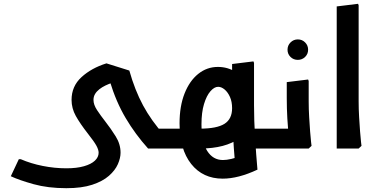

<svg xmlns="http://www.w3.org/2000/svg" viewBox="-20 -779 1979 1007"><path d="M328 208Q231.7 208 156.2 187Q80.7 166 36.7 145.3L78.7 56H89Q142 79 204.2 91.3Q266.3 103.7 328 103.7Q382.7 103.7 420.5 92.8Q458.3 82 477.8 63.5Q497.3 45 497.3 22Q497.3 6.7 485.7 -14.8Q474 -36.3 441.3 -77.7Q399.7 -131 377.5 -171Q355.3 -211 355.3 -255Q355.3 -326.7 407.3 -374.3Q459.3 -422 538.3 -446.7L658.3 -409Q687 -306.7 730.3 -226.2Q773.7 -145.7 841.3 -70.3L756.7 0Q689.3 -75 639.2 -159.7Q589 -244.3 555.7 -353.7L565.7 -344Q549.3 -338.3 532.3 -330.2Q515.3 -322 501.2 -311Q487 -300 478.7 -286.2Q470.3 -272.3 470.3 -255Q470.3 -230 488.8 -201.8Q507.3 -173.7 532.3 -141.7Q561.3 -104.7 586.8 -63.8Q612.3 -23 612.3 22Q612.3 49.7 598.2 82Q584 114.3 551.2 143.2Q518.3 172 463.7 190Q409 208 328 208ZM756.7 0V-104.3H867.7V0ZM867.7 0V-104.3Q879.7 -104.3 883.7 -90.3Q887.7 -76.3 887.7 -52.7Q887.7 -30.7 883.7 -15.3Q879.7 0 867.7 0Z M1280.7 0V-104.3H1398.3V0ZM1398.3 0V-104.3Q1410.3 -104.3 1414.3 -90.3Q1418.3 -76.3 1418.3 -52.7Q1418.3 -30.7 1414.3 -15.3Q1410.3 0 1398.3 0ZM1148 158Q1044 158 982.8 81Q921.7 4 921.7 -132Q921.7 -221.7 947.8 -288.2Q974 -354.7 1019.5 -391.3Q1065 -428 1123 -428Q1175.3 -428 1218.3 -400.2Q1261.3 -372.3 1286.8 -323.7Q1312.3 -275 1312.3 -213Q1312.3 -109.7 1237.3 -54.8Q1162.3 0 1029 0H979V-104.3H1029Q1117 -104.3 1157.2 -129.5Q1197.3 -154.7 1197.3 -211.7Q1197.3 -245.3 1186.2 -270.3Q1175 -295.3 1158.2 -309.5Q1141.3 -323.7 1124 -323.7Q1104 -323.7 1083.7 -300.5Q1063.3 -277.3 1050 -233.3Q1036.7 -189.3 1036.7 -127.3Q1036.7 -35 1066.8 12.7Q1097 60.3 1149.3 60.3Q1168.3 60.3 1193.3 54.5Q1218.3 48.7 1244.7 38L1212.3 72.7Q1206 0.7 1201.7 -78.3Q1197.3 -157.3 1197.3 -227V-443.3L1309.3 -457L1312.3 -449V-227Q1312.3 -148.3 1317.8 -57.7Q1323.3 33 1330.3 110.7Q1229.7 158 1148 158ZM868 0V-104.3H979V0ZM868 0Q857 0 852.5 -15.3Q848 -30.7 848 -53.3Q848 -76.3 852.5 -90.3Q857 -104.3 868 -104.3Z M1541.9 -465Q1519.3 -465 1503.7 -480.3Q1488 -495.7 1488 -518.2Q1488 -540.8 1503.8 -556.5Q1519.6 -572.3 1542.1 -572.3Q1564.7 -572.3 1580.3 -556.5Q1596 -540.8 1596 -518.2Q1596 -495.7 1580.2 -480.3Q1564.4 -465 1541.9 -465Z M1493 0 1496 -42Q1496 -42 1493 -74.5Q1490 -107 1487 -158Q1484 -209 1484 -265V-348.3L1596 -362L1599 -354V-247Q1599 -206 1601.5 -165Q1604 -124 1606.5 -89.5Q1609 -55 1611.5 -34.5Q1614 -14 1614 -14L1599 0ZM1398 0V-104.3H1504V0ZM1398 0Q1387 0 1382.5 -15.3Q1378 -30.7 1378 -53.3Q1378 -76.3 1382.5 -90.3Q1387 -104.3 1398 -104.3Z M1746 0V-745.3L1858 -759L1861 -750.9V-247.3Q1861 -206 1863.5 -165Q1866 -124 1868.5 -89.5Q1871 -55 1873.5 -34.5Q1876 -14 1876 -14L1861 0Z"/></svg>

Font: Fustat
Style: Regular
Weight: 400
Designer: Mohamed Gaber, Khaled Hosny, Laura Garcia Mut
Foundry: Kief Type Foundry, Alif Type Foundry, Hard Type Foundry
Version: Version 1.007